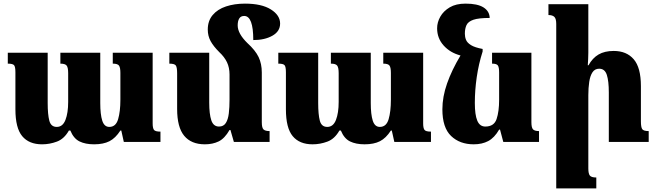

<svg xmlns="http://www.w3.org/2000/svg" viewBox="-20 -783 3620 1059"><path d="M602 -492H822V-102Q822 -77 829 -67Q836 -57 865 -57V0H663L649 -63H644Q617 -21 583.5 -4Q550 13 499 13Q451 13 418.5 -3Q386 -19 368 -63H360Q334 -17 294 -2Q254 13 212 13Q140 13 102.5 -32Q65 -77 65 -180V-384Q65 -415 57.5 -423.5Q50 -432 23 -432V-492H243V-215Q243 -152 252 -117.5Q261 -83 293 -83Q326 -83 341 -121.5Q356 -160 356 -221V-379Q356 -411 347.5 -421.5Q339 -432 313 -432V-492H533V-215Q533 -152 544 -117.5Q555 -83 583 -83Q619 -83 631.5 -125.5Q644 -168 644 -233V-381Q644 -410 636.5 -421Q629 -432 602 -432Z M1424 -109Q1424 -78 1433.5 -69Q1443 -60 1467 -60V0H1270L1251 -66H1246Q1219 -19 1186 -3Q1153 13 1110 13Q1035 13 996 -34Q957 -81 957 -182V-378Q957 -411 950 -421.5Q943 -432 914 -432V-492H1134V-217Q1134 -154 1145.5 -119.5Q1157 -85 1188 -85Q1213 -85 1225.5 -104.5Q1238 -124 1242 -157.5Q1246 -191 1246 -233V-372Q1246 -410 1232 -439.5Q1218 -469 1189 -496Q1157 -528 1141.5 -556.5Q1126 -585 1126 -620Q1126 -668 1153 -700Q1180 -732 1226.5 -747.5Q1273 -763 1331 -763Q1423 -763 1474 -731Q1525 -699 1525 -653Q1525 -610 1482.5 -586Q1440 -562 1377 -562Q1377 -695 1327 -695Q1308 -695 1299.5 -681Q1291 -667 1291 -643Q1291 -598 1344 -546Q1389 -505 1406.5 -468Q1424 -431 1424 -383Z M2094 -492H2314V-102Q2314 -77 2321 -67Q2328 -57 2357 -57V0H2155L2141 -63H2136Q2109 -21 2075.5 -4Q2042 13 1991 13Q1943 13 1910.5 -3Q1878 -19 1860 -63H1852Q1826 -17 1786 -2Q1746 13 1704 13Q1632 13 1594.5 -32Q1557 -77 1557 -180V-384Q1557 -415 1549.5 -423.5Q1542 -432 1515 -432V-492H1735V-215Q1735 -152 1744 -117.5Q1753 -83 1785 -83Q1818 -83 1833 -121.5Q1848 -160 1848 -221V-379Q1848 -411 1839.5 -421.5Q1831 -432 1805 -432V-492H2025V-215Q2025 -152 2036 -117.5Q2047 -83 2075 -83Q2111 -83 2123.5 -125.5Q2136 -168 2136 -233V-381Q2136 -410 2128.5 -421Q2121 -432 2094 -432Z M2593 13Q2516 13 2468 -33Q2420 -79 2420 -180Q2420 -249 2446 -323Q2472 -397 2520 -477Q2463 -492 2427 -532Q2391 -572 2391 -627Q2391 -660 2408.5 -691Q2426 -722 2460.5 -742.5Q2495 -763 2548 -763Q2614 -763 2647 -742Q2680 -721 2681 -684Q2620 -684 2591 -674Q2562 -664 2553 -644.5Q2544 -625 2544 -597Q2544 -579 2550.5 -563Q2557 -547 2578 -534Q2599 -521 2642 -513V-499Q2620 -430 2609.5 -357.5Q2599 -285 2599 -215Q2599 -150 2612.5 -117.5Q2626 -85 2657 -85Q2705 -85 2719 -126.5Q2733 -168 2733 -233V-383Q2733 -412 2726 -422Q2719 -432 2694 -432V-492H2911V-109Q2911 -78 2920.5 -69Q2930 -60 2953 -60V0H2756L2738 -68H2733Q2707 -23 2673 -5Q2639 13 2593 13Z M3558 -60V0H3338V-273Q3338 -336 3327 -370Q3316 -404 3285 -404Q3261 -404 3248 -384.5Q3235 -365 3230 -331.5Q3225 -298 3225 -258V146Q3225 175 3233.5 185.5Q3242 196 3269 196V256H3048V-651Q3048 -680 3037.5 -690Q3027 -700 3005 -700V-760H3225V-492Q3225 -474 3224 -456.5Q3223 -439 3222 -423H3226Q3248 -463 3281.5 -482.5Q3315 -502 3365 -502Q3436 -502 3475.5 -456Q3515 -410 3515 -308V-114Q3515 -81 3522.5 -70.5Q3530 -60 3558 -60Z"/></svg>

Font: Noto Serif Armenian SemiCondensed Black
Style: Regular
Weight: 900
Width: 4
Designer: Monotype Design Team
Foundry: Monotype Imaging Inc.
Version: Version 2.008; ttfautohint (v1.8.4.7-5d5b)